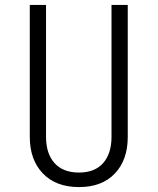

<svg xmlns="http://www.w3.org/2000/svg" viewBox="-20 -750 640 780"><path d="M301 10Q207 10 154 -45.5Q101 -101 101 -194V-730H167V-194Q167 -126 201.5 -87.5Q236 -49 301 -49Q365 -49 399 -87.5Q433 -126 433 -194V-730H499V-194Q499 -100 446.5 -45Q394 10 301 10Z"/></svg>

Font: Tiny ExtraLight
Style: Regular
Weight: 200
Monospace: yes
Designer: Philipp Nurullin, Konstantin Bulenkov
Foundry: JetBrains
Version: Version 2.251; ttfautohint (v1.8.4.7-5d5b)